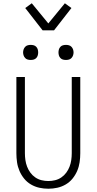

<svg xmlns="http://www.w3.org/2000/svg" viewBox="-20 -1140 590 1172"><path d="M275 12Q247 12 220 6Q193 0 169 -14Q145 -28 127.5 -49.5Q110 -71 99 -96.5Q88 -122 84 -149.5Q80 -177 80 -205V-670H132V-205Q132 -184 135 -163Q138 -142 145.5 -122.5Q153 -103 165.5 -86Q178 -69 195.5 -57Q213 -45 233.5 -40Q254 -35 275 -35Q296 -35 316.5 -40Q337 -45 354.5 -57Q372 -69 384.5 -86Q397 -103 404.5 -122.5Q412 -142 415 -163Q418 -184 418 -205V-670H470V-205Q470 -177 466 -149.5Q462 -122 451 -96.5Q440 -71 422.5 -49.5Q405 -28 381 -14Q357 0 330 6Q303 12 275 12ZM383 -774Q373 -774 364 -776.5Q355 -779 348.5 -786Q342 -793 339.5 -802Q337 -811 337 -820Q337 -829 339.5 -838Q342 -847 348.5 -854Q355 -861 364 -863.5Q373 -866 383 -866Q392 -866 401 -863.5Q410 -861 416.5 -854Q423 -847 426 -838Q429 -829 429 -820Q429 -811 426 -802Q423 -793 416.5 -786Q410 -779 401 -776.5Q392 -774 383 -774ZM167 -774Q158 -774 149 -776.5Q140 -779 133.5 -786Q127 -793 124 -802Q121 -811 121 -820Q121 -829 124 -838Q127 -847 133.5 -854Q140 -861 149 -863.5Q158 -866 167 -866Q177 -866 186 -863.5Q195 -861 201.5 -854Q208 -847 210.5 -838Q213 -829 213 -820Q213 -811 210.5 -802Q208 -793 201.5 -786Q195 -779 186 -776.5Q177 -774 167 -774ZM240 -955 134 -1091 174 -1120 275 -997 376 -1120 416 -1091 310 -955Z"/></svg>

Font: Lode Dark Term
Style: Regular
Weight: 400
Monospace: yes
Designer: Belleve Invis
Foundry: Belleve Invis
Version: Version 29.2.0